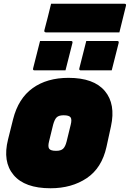

<svg xmlns="http://www.w3.org/2000/svg" viewBox="-20 -986 694 1026"><path d="M346 -570Q481 -570 540 -500Q599 -430 573 -311L549 -201Q524 -88 443.5 -34Q363 20 250 20Q112 20 52.5 -51Q-7 -122 23 -241L50 -349Q78 -460 154.5 -515Q231 -570 346 -570ZM320 -370Q295 -370 283.5 -359.5Q272 -349 264 -320L242 -230Q235 -202 243 -191Q251 -180 280 -180Q305 -180 317 -191Q329 -202 336 -230L358 -320Q365 -348 357 -359Q349 -370 320 -370ZM194 -767H359Q370 -767 367 -756L330 -610H165Q154 -610 157 -621ZM441 -767H606Q617 -767 614 -756L577 -610H412Q401 -610 404 -621ZM253 -966H645Q656 -966 653 -955Q644 -918 635.5 -884Q627 -850 618 -813H226Q215 -813 217 -824Q227 -861 235.5 -895Q244 -929 253 -966Z"/></svg>

Font: Recursive Mn Lnr St XBk
Style: Italic
Weight: 1000
Italic angle: -15°
Monospace: yes
Version: Version 1.079;hotconv 1.0.112;makeotfexe 2.5.65598; ttfautoh